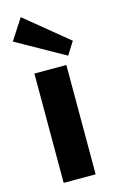

<svg xmlns="http://www.w3.org/2000/svg" viewBox="-125 -866 549 916"><g transform="rotate(-15 149.5 -408.5)"><path d="M228.3 -540V0H70.4V-540ZM288.1 -643.8 248.2 -580.8 10.6 -714 77.1 -816.9Z"/></g></svg>

Font: Pathway Extreme 8pt Thin
Style: Regular
Weight: 100
Version: Version 1.001;gftools[0.9.26]